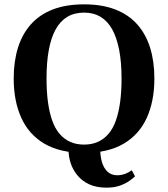

<svg xmlns="http://www.w3.org/2000/svg" viewBox="-20 -692 773 883"><path d="M367 11Q256 11 184.5 -31Q113 -73 78 -150Q43 -227 43 -331Q43 -409 62.5 -472Q82 -535 122 -580Q162 -625 223 -648.5Q284 -672 367 -672Q449 -672 510 -648.5Q571 -625 611 -580Q651 -535 670.5 -472Q690 -409 690 -331Q690 -227 655 -150Q620 -73 548.5 -31Q477 11 367 11ZM470 171Q424 171 391 156Q358 141 336.5 115Q315 89 305 58Q295 27 295 -5H441Q441 27 449 54Q457 81 474.5 97.5Q492 114 519 114Q538 114 555.5 107.5Q573 101 586 91L601 119Q593 127 575.5 139.5Q558 152 532 161.5Q506 171 470 171ZM367 -27Q402 -27 430 -39.5Q458 -52 479 -76.5Q500 -101 513 -138Q526 -175 532.5 -223Q539 -271 539 -331Q539 -406 528 -462.5Q517 -519 496 -557Q475 -595 442.5 -614.5Q410 -634 367 -634Q322 -634 289.5 -614.5Q257 -595 236 -557Q215 -519 204.5 -462.5Q194 -406 194 -331Q194 -271 200.5 -223Q207 -175 220 -138Q233 -101 254 -76.5Q275 -52 303 -39.5Q331 -27 367 -27Z"/></svg>

Font: Frank Ruhl Libre SemiBold
Style: Regular
Weight: 600
Designer: Yanek Iontef
Foundry: Fontef
Version: Version 6.003;gftools[0.9.30]